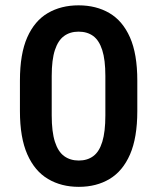

<svg xmlns="http://www.w3.org/2000/svg" viewBox="-20 -705 602 734"><path d="M504.9 -280.3Q504.9 -178.7 477.1 -114.7Q449.2 -50.8 398.9 -20.8Q348.6 9.3 281.2 9.3Q214.4 9.3 163.6 -20.8Q112.8 -50.8 84.5 -114.7Q56.2 -178.7 56.2 -280.3V-397Q56.2 -499 84.2 -562.3Q112.3 -625.5 162.8 -655Q213.4 -684.6 280.3 -684.6Q347.7 -684.6 398.2 -655Q448.7 -625.5 476.8 -562.3Q504.9 -499 504.9 -397ZM382.8 -414.6Q382.8 -476.6 370.8 -513.7Q358.9 -550.8 336.2 -567.4Q313.5 -584 280.3 -584Q248 -584 225.1 -567.4Q202.1 -550.8 189.9 -513.7Q177.7 -476.6 177.7 -414.6V-263.7Q177.7 -201.2 189.9 -163.1Q202.1 -125 225.3 -108.2Q248.5 -91.3 281.2 -91.3Q314 -91.3 336.7 -108.2Q359.4 -125 371.1 -163.1Q382.8 -201.2 382.8 -263.7Z"/></svg>

Font: Robert Sans
Style: Bold
Weight: 700
Designer: Christian Robertson (extended by Adam Twardoch)
Foundry: Google
Version: Version 12.135;April 2, 2019;FontCreator 11.5.0.2425 64-bit;